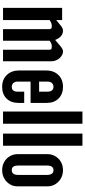

<svg xmlns="http://www.w3.org/2000/svg" viewBox="477 -1252 783 1777"><g transform="rotate(90 868.5 -363.5)"><path d="M454.5 -555Q446.5 -555 437.2 -551.2Q428 -547.5 408.5 -532.5Q389 -517.5 349.5 -482.5Q337.5 -516.5 315.2 -535.8Q293 -555 263.5 -555Q254 -555 244.2 -551.2Q234.5 -547.5 216.8 -534.2Q199 -521 165.5 -492V-547H53V0H165.5V-431Q194 -451.5 219.5 -451.5Q242 -451.5 245.8 -443.8Q249.5 -436 249.5 -433V0H357V-431Q371.5 -442.5 383.5 -447Q395.5 -451.5 409.5 -451.5Q432.5 -451.5 436.2 -444.8Q440 -438 440 -434V0H547V-448Q547 -474.5 534.5 -499Q522 -523.5 501 -539.2Q480 -555 454.5 -555Z M784.5 8Q852.5 8 892.5 -33Q932.5 -74 932.5 -144V-196H828.5V-136Q828.5 -81 784 -81Q760 -81 747.5 -96.8Q735 -112.5 735 -136V-255H932.5V-404.5Q932.5 -473 891.8 -514Q851 -555 783.5 -555Q715 -555 673.5 -512Q632 -469 632 -397.5V-150.5Q632 -79 673.5 -35.5Q715 8 784.5 8ZM735 -334V-411Q735 -437.5 748 -452Q761 -466.5 783 -467Q804.5 -467.5 816.5 -452.5Q828.5 -437.5 828.5 -411V-334Z M1012.5 0H1125V-735H1012.5Z M1216.5 0H1329V-735H1216.5Z M1554.5 8Q1597.5 8 1631.2 -11Q1665 -30 1684.8 -62Q1704.5 -94 1704.5 -133V-414Q1704.5 -452.5 1684.5 -484.5Q1664.5 -516.5 1630.8 -535.8Q1597 -555 1554.5 -555Q1512 -555 1478.5 -535.8Q1445 -516.5 1425.8 -483.8Q1406.5 -451 1406.5 -411V-136Q1406.5 -95.5 1425.8 -63Q1445 -30.5 1478.5 -11.2Q1512 8 1554.5 8ZM1555 -81Q1533.5 -81 1524.5 -92.5Q1515.5 -104 1513.8 -118.5Q1512 -133 1512 -141.5V-405.5Q1512 -467 1554.5 -467Q1599 -467 1599 -405.5V-141.5Q1599 -81 1555 -81Z"/></g></svg>

Font: League Gothic SemiExpanded
Style: Regular
Weight: 400
Width: 6
Designer: The League of Moveable Type
Version: Version 1.600; ttfautohint (v1.8.3)